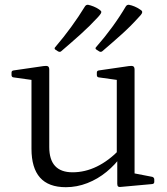

<svg xmlns="http://www.w3.org/2000/svg" viewBox="-20 -771 697 799"><path d="M540 -162V-24L521 -53L614 -35Q622 -32 622 -24V-14Q622 -6 613 -5L481 7Q475 8 471.5 5Q468 2 468 -6V-119L466 -128V-162ZM254 8Q182 8 146.5 -32Q111 -72 111 -152V-319H185V-159Q185 -54 282 -54Q386 -54 479 -150L486 -123Q460 -86 423.5 -56Q387 -26 343.5 -9Q300 8 254 8ZM466 -162V-319H540V-162ZM111 -319V-465L129 -436L36 -449Q28 -450 28 -459V-469Q28 -477 37 -478L161 -496Q174 -498 179.5 -495Q185 -492 185 -481V-319ZM466 -319V-465L484 -436L391 -449Q383 -450 383 -459V-469Q383 -477 392 -478L516 -496Q529 -498 534.5 -495Q540 -492 540 -481V-319ZM406 -558Q400 -553 393 -557L382 -564Q374 -569 380 -575Q416 -616 447 -658.5Q478 -701 504 -745Q509 -752 517 -751Q528 -749 540 -744Q552 -739 562 -732Q569 -728 571 -724.5Q573 -721 570.5 -715.5Q568 -710 558 -700Q524 -662 485.5 -627.5Q447 -593 406 -558ZM235 -558Q230 -553 222 -557L211 -564Q204 -569 210 -575Q245 -616 276 -658.5Q307 -701 334 -745Q339 -752 347 -751Q357 -749 369.5 -744Q382 -739 392 -732Q398 -728 400.5 -724.5Q403 -721 400 -715.5Q397 -710 388 -700Q353 -662 314.5 -627.5Q276 -593 235 -558Z"/></svg>

Font: Hahmlet Light
Style: Regular
Weight: 300
Designer: Minjoo Ham & Mark Frömberg
Foundry: hypertype
Version: Version 1.002